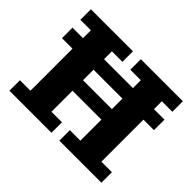

<svg xmlns="http://www.w3.org/2000/svg" viewBox="-134 -807 1009 1009"><g transform="rotate(45 371.0 -302.5)"><path d="M29.3 -390.6V-468.8H107.4V-527.3H29.3V-605.5H341.8V-527.3H263.7V-468.8H478.5V-527.3H400.4V-605.5H712.9V-527.3H634.8V-468.8H712.9V-390.6H634.8V-78.1H712.9V0H400.4V-78.1H478.5V-234.4H263.7V-78.1H341.8V0H29.3V-78.1H107.4V-390.6ZM478.5 -312.5V-390.6H263.7V-312.5Z"/></g></svg>

Font: Orelega One
Style: Regular
Weight: 400
Version: Version 1.1 ; ttfautohint (v1.8.3)